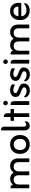

<svg xmlns="http://www.w3.org/2000/svg" viewBox="1566 -2162 607 3779"><g transform="rotate(-90 1869.5 -272.5)"><path d="M125 -319Q140 -342 168.5 -359Q197 -376 237 -376Q281 -376 313 -358Q345 -340 364 -308Q382 -334 413.5 -355Q445 -376 492 -376Q563 -376 602.5 -333Q642 -290 642 -216V-9Q642 0 634 0H576Q568 0 568 -9V-203Q568 -256 544 -281.5Q520 -307 479 -307Q436 -307 410.5 -280.5Q385 -254 385 -199V-9Q385 0 377 0H318Q310 0 310 -9V-203Q310 -256 286.5 -281.5Q263 -307 222 -307Q178 -307 152.5 -280.5Q127 -254 127 -199V-9Q127 0 120 0H61Q53 0 53 -9V-360Q53 -368 61 -368H66Q116 -368 125 -319Z M916 9Q831 9 780.5 -43.5Q730 -96 730 -183Q730 -270 780.5 -323.5Q831 -377 915 -377Q1000 -377 1051 -323.5Q1102 -270 1102 -184Q1102 -97 1051.5 -44Q1001 9 916 9ZM915 -62Q962 -62 993.5 -92Q1025 -122 1025 -183Q1025 -242 993.5 -274Q962 -306 915 -306Q867 -306 837 -274Q807 -242 807 -183Q807 -124 837 -93Q867 -62 915 -62Z M1285 9Q1242 9 1217 -18.5Q1192 -46 1192 -106V-547Q1192 -556 1200 -556H1205Q1266 -556 1266 -487V-111Q1266 -59 1305 -59Q1321 -59 1332 -65.5Q1343 -72 1353 -83Q1358 -89 1363 -89Q1368 -89 1370 -85Q1372 -81 1372 -76Q1372 -60 1363.5 -40Q1355 -20 1336 -5.5Q1317 9 1285 9Z M1456 -302H1388Q1380 -302 1380 -310V-360Q1380 -368 1388 -368H1456V-492Q1456 -501 1463 -501H1468Q1497 -501 1513.5 -483.5Q1530 -466 1530 -431V-368H1607Q1614 -368 1614 -360V-310Q1614 -302 1607 -302H1530V-9Q1530 0 1522 0H1463Q1456 0 1456 -9Z M1686 -467Q1686 -487 1699 -500Q1712 -513 1731 -513Q1749 -513 1762 -500Q1775 -487 1775 -467Q1775 -448 1762 -435Q1749 -422 1731 -422Q1712 -422 1699 -435Q1686 -448 1686 -467ZM1701 0Q1693 0 1693 -9V-359Q1693 -368 1701 -368H1706Q1735 -368 1751.5 -351Q1768 -334 1768 -299V-9Q1768 0 1760 0Z M2079 -288Q2055 -301 2033 -307Q2011 -313 1985 -313Q1959 -313 1942.5 -303Q1926 -293 1926 -273Q1926 -254 1945 -242Q1964 -230 1992 -220Q2020 -210 2048.5 -197Q2077 -184 2096 -163.5Q2115 -143 2115 -108Q2115 -55 2077.5 -22Q2040 11 1975 11Q1934 11 1904 -3.5Q1874 -18 1858 -40Q1842 -62 1842 -84Q1842 -101 1853 -101Q1857 -101 1862 -96Q1881 -79 1906 -66Q1931 -53 1968 -53Q2004 -53 2022 -66Q2040 -79 2040 -101Q2040 -121 2021 -133Q2002 -145 1973.5 -154.5Q1945 -164 1916.5 -177Q1888 -190 1869 -211Q1850 -232 1850 -267Q1850 -320 1890 -348.5Q1930 -377 1986 -377Q2035 -377 2071 -359Q2091 -351 2097 -338.5Q2103 -326 2098 -305L2095 -292Q2094 -285 2088 -285Q2086 -285 2083.5 -286Q2081 -287 2079 -288Z M2396 -288Q2372 -301 2350 -307Q2328 -313 2302 -313Q2276 -313 2259.5 -303Q2243 -293 2243 -273Q2243 -254 2262 -242Q2281 -230 2309 -220Q2337 -210 2365.5 -197Q2394 -184 2413 -163.5Q2432 -143 2432 -108Q2432 -55 2394.5 -22Q2357 11 2292 11Q2251 11 2221 -3.5Q2191 -18 2175 -40Q2159 -62 2159 -84Q2159 -101 2170 -101Q2174 -101 2179 -96Q2198 -79 2223 -66Q2248 -53 2285 -53Q2321 -53 2339 -66Q2357 -79 2357 -101Q2357 -121 2338 -133Q2319 -145 2290.5 -154.5Q2262 -164 2233.5 -177Q2205 -190 2186 -211Q2167 -232 2167 -267Q2167 -320 2207 -348.5Q2247 -377 2303 -377Q2352 -377 2388 -359Q2408 -351 2414 -338.5Q2420 -326 2415 -305L2412 -292Q2411 -285 2405 -285Q2403 -285 2400.5 -286Q2398 -287 2396 -288Z M2500 -467Q2500 -487 2513 -500Q2526 -513 2545 -513Q2563 -513 2576 -500Q2589 -487 2589 -467Q2589 -448 2576 -435Q2563 -422 2545 -422Q2526 -422 2513 -435Q2500 -448 2500 -467ZM2515 0Q2507 0 2507 -9V-359Q2507 -368 2515 -368H2520Q2549 -368 2565.5 -351Q2582 -334 2582 -299V-9Q2582 0 2574 0Z M2759 -319Q2774 -342 2802.5 -359Q2831 -376 2871 -376Q2915 -376 2947 -358Q2979 -340 2998 -308Q3016 -334 3047.5 -355Q3079 -376 3126 -376Q3197 -376 3236.5 -333Q3276 -290 3276 -216V-9Q3276 0 3268 0H3210Q3202 0 3202 -9V-203Q3202 -256 3178 -281.5Q3154 -307 3113 -307Q3070 -307 3044.5 -280.5Q3019 -254 3019 -199V-9Q3019 0 3011 0H2952Q2944 0 2944 -9V-203Q2944 -256 2920.5 -281.5Q2897 -307 2856 -307Q2812 -307 2786.5 -280.5Q2761 -254 2761 -199V-9Q2761 0 2754 0H2695Q2687 0 2687 -9V-360Q2687 -368 2695 -368H2700Q2750 -368 2759 -319Z M3438 -157Q3444 -105 3476 -80.5Q3508 -56 3560 -56Q3602 -56 3627 -67Q3652 -78 3673 -93Q3677 -95 3680.5 -98Q3684 -101 3687 -101Q3692 -101 3694.5 -96.5Q3697 -92 3697 -87Q3697 -66 3680.5 -43.5Q3664 -21 3631.5 -6Q3599 9 3551 9Q3502 9 3459.5 -11.5Q3417 -32 3390.5 -74.5Q3364 -117 3364 -184Q3364 -240 3386 -283.5Q3408 -327 3447.5 -352Q3487 -377 3539 -377Q3598 -377 3634 -352.5Q3670 -328 3686.5 -289.5Q3703 -251 3703 -208Q3703 -195 3702.5 -186Q3702 -177 3701 -169Q3700 -157 3686 -157ZM3440 -214H3629Q3630 -237 3622.5 -259Q3615 -281 3595 -296Q3575 -311 3538 -311Q3496 -311 3470.5 -285.5Q3445 -260 3440 -214Z"/></g></svg>

Font: Zain
Style: Regular
Weight: 400
Designer: Zain,Boutros
Foundry: Mobile Telecommunications Company (Zain), 2024
Version: Version 1.51; ttfautohint (v1.8.4)